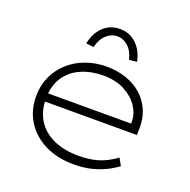

<svg xmlns="http://www.w3.org/2000/svg" viewBox="-132 -871 998 1010"><g transform="rotate(20 366.5 -366.5)"><path d="M384 10Q293 10 223.5 -24.5Q154 -59 115.5 -120Q77 -181 77 -261Q77 -321 100 -371Q123 -421 163 -457Q203 -493 257 -513Q311 -533 373 -533Q434 -533 485.5 -515Q537 -497 573.5 -463.5Q610 -430 629 -384Q648 -338 646 -282L645 -249H118V-295H618L597 -283L596 -307Q596 -349 570 -389Q544 -429 494 -456Q444 -483 372 -483Q307 -483 251.5 -459.5Q196 -436 163 -387.5Q130 -339 130 -264Q130 -197 161 -146.5Q192 -96 252 -68.5Q312 -41 394 -41Q454 -41 502 -55.5Q550 -70 600 -106L622 -66Q594 -45 559 -28Q524 -11 481 -0.5Q438 10 384 10ZM273 -606 230 -611Q242 -672 280 -707.5Q318 -743 372 -743Q426 -743 464 -707.5Q502 -672 514 -611L471 -606Q461 -651 433.5 -676.5Q406 -702 372 -702Q338 -702 310.5 -676.5Q283 -651 273 -606Z"/></g></svg>

Font: Lexend Giga ExtraLight
Style: Regular
Weight: 250
Version: Version 1.007